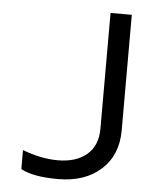

<svg xmlns="http://www.w3.org/2000/svg" viewBox="-52 -760 704 817"><g transform="rotate(5 300.0 -352.0)"><path d="M66.9 -19V-100.1Q146 -69.8 217.8 -69.8Q296.4 -69.8 341.8 -108.6Q387.2 -147.5 387.2 -219.2V-713.9H478V-220.2Q478 -114.7 409.4 -52.5Q340.8 9.8 225.1 9.8Q119.1 9.8 66.9 -19Z"/></g></svg>

Font: Noto Mono
Style: Regular
Weight: 400
Designer: Monotype Design Team
Foundry: Monotype Imaging Inc.
Version: Version 1.00